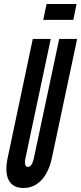

<svg xmlns="http://www.w3.org/2000/svg" viewBox="-20 -929 404 957"><path d="M96.5 8Q149.5 8 186.5 -31.2Q223.5 -70.5 239 -143.5L364.5 -735H275L149.5 -143.5Q140 -97 119 -97Q98 -97 107.5 -143.5L233 -735H143.5L18.5 -143.5Q3 -71 23.2 -31.5Q43.5 8 96.5 8ZM195.5 -830H345.5L361.5 -909H212Z"/></svg>

Font: League Gothic SemiCondensed Italic
Style: Regular
Weight: 400
Width: 4
Designer: The League of Moveable Type
Version: Version 1.600; ttfautohint (v1.8.3)